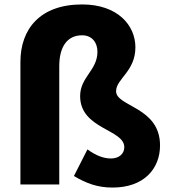

<svg xmlns="http://www.w3.org/2000/svg" viewBox="-20 -831 772 865"><path d="M487 14C629 14 701 -71 701 -176C701 -350 503 -350 503 -420C503 -476 590 -509 590 -618C590 -717 510 -811 350 -811C160 -811 72 -700 72 -552V0H247V-533C247 -618 281 -672 350 -672C394 -672 419 -640 419 -598C419 -514 341 -484 341 -398C341 -249 540 -249 540 -168C540 -138 516 -117 480 -117C447 -117 412 -130 374 -158L313 -38C369 -5 419 14 487 14Z"/></svg>

Font: ChiuKong Gothic MN Heavy
Style: Regular
Weight: 900
Designer: Ryoko NISHIZUKA 西塚涼子 (kana, bopomofo & ideographs); Paul D. Hunt (Latin, Greek & Cyrillic); Sandoll Communications 산돌커뮤니
Foundry: Adobe
Version: Version 1.300